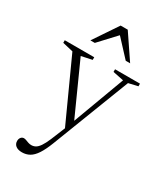

<svg xmlns="http://www.w3.org/2000/svg" viewBox="-227 -777 984 1134"><g transform="rotate(30 265.0 -210.0)"><path d="M299.5 -39 269 14.5 77.5 -406 5.5 -423V-440.5H206.5V-422.5L133.5 -407ZM116.5 259.5Q89.5 259.5 74.2 247.5Q59 235.5 59 214.5Q59 204.5 62.8 197Q66.5 189.5 72.8 185.2Q79 181 86 181Q94 181 103 184.5Q112 188 122.2 191.5Q132.5 195 143.5 195Q158.5 195 171.8 187.8Q185 180.5 198.5 161Q212 141.5 227.5 105L274.5 -10L286 -41L422 -407.5L348.5 -422.5V-440.5H518.5V-422.5L455.5 -408L252 119Q231.5 172 211.2 202.8Q191 233.5 168 246.5Q145 259.5 116.5 259.5ZM137 -515.5 248 -680.5H296.5L408 -515.5H378L263 -639.5H282.5L167 -515.5Z"/></g></svg>

Font: Newsreader 16pt 16pt Light
Style: Regular
Weight: 300
Version: Version 1.003